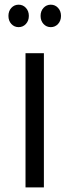

<svg xmlns="http://www.w3.org/2000/svg" viewBox="-20 -816 303 836"><path d="M16.7 -746.7Q16.7 -767.8 29.4 -781.7Q42.2 -795.6 61.1 -795.6Q80 -795.6 92.8 -781.7Q105.6 -767.8 105.6 -746.7Q105.6 -725.6 92.8 -711.7Q80 -697.8 61.1 -697.8Q42.2 -697.8 29.4 -711.7Q16.7 -725.6 16.7 -746.7ZM156.7 -746.7Q156.7 -767.8 169.4 -781.7Q182.2 -795.6 201.1 -795.6Q220 -795.6 232.8 -781.7Q245.6 -767.8 245.6 -746.7Q245.6 -725.6 232.8 -711.7Q220 -697.8 201.1 -697.8Q182.2 -697.8 169.4 -711.7Q156.7 -725.6 156.7 -746.7ZM171.1 -584.4V0H91.1V-584.4Z"/></svg>

Font: Paperlogy 4 Regular
Style: Regular
Weight: 400
Designer: redesigned by Lee Juim, glyphs from Gmarket Sans & Montserrat
Foundry: PT&
Version: Version 1.001